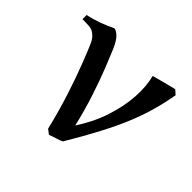

<svg xmlns="http://www.w3.org/2000/svg" viewBox="-124 -609 764 764"><g transform="rotate(45 258.5 -227.0)"><path d="M480 -452.6Q471.2 -402.8 458 -355.2Q444.8 -307.6 423.8 -256.3Q402.8 -205.1 370.8 -144Q338.9 -83 293 -5.9Q285.2 -1.5 264.6 4.9Q244.1 11.2 234.9 15.1L215.3 0Q195.8 -81.1 173.1 -151.1Q150.4 -221.2 129.9 -274.4Q109.4 -327.6 96.2 -357.9Q88.9 -375 78.6 -385.3Q68.4 -395.5 59.6 -399.4Q52.2 -402.8 38.8 -403.8Q25.4 -404.8 14.6 -404.8Q3.9 -404.8 3.9 -404.8V-428.2Q34.7 -434.6 65.7 -446Q96.7 -457.5 118.7 -468.8Q129.9 -468.8 144.8 -454.8Q159.7 -440.9 174.8 -405.8Q185.5 -380.9 204.8 -332.3Q224.1 -283.7 245.1 -220Q266.1 -156.2 282.7 -85.4Q323.7 -147.5 345 -212.6Q366.2 -277.8 369.9 -337.2Q373.5 -396.5 361.3 -442.4Q383.8 -449.2 413.1 -456.5Q442.4 -463.9 461.9 -468.8Q465.3 -466.3 471.2 -460.7Q477.1 -455.1 480 -452.6Z"/></g></svg>

Font: Gentium Book Plus
Style: Regular
Weight: 400
Designer: Victor Gaultney, Annie Olsen, Iska Routamaa, Becca Hirsbrunner
Foundry: SIL International
Version: Version 6.101